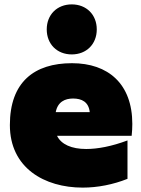

<svg xmlns="http://www.w3.org/2000/svg" viewBox="-20 -844 644 875"><path d="M357 11C425 11 496 -3 561 -29V-204C489 -177 425 -165 373 -165C306 -165 259 -186 240 -225H580C582 -244 583 -262 583 -279C583 -462 473 -556 308 -556C136 -556 25 -470 25 -274C25 -79 182 11 357 11ZM389 -333H234C243 -380 276 -395 313 -395C352 -395 384 -380 389 -333ZM307 -596C374 -596 421 -643 421 -710C421 -777 374 -824 307 -824C240 -824 193 -777 193 -710C193 -643 240 -596 307 -596Z"/></svg>

Font: Chess Sans Black
Style: Regular
Weight: 900
Designer: Wolf Bōese
Foundry: Wolf Bōese
Version: Version 7.223;Glyphs 3.3 (3306)